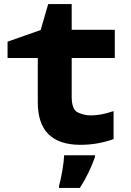

<svg xmlns="http://www.w3.org/2000/svg" viewBox="-20 -699 640 940"><path d="M536 -18V-155Q500 -143 473.5 -138.5Q447 -134 424 -134Q393 -134 362 -148Q331 -162 331 -225V-415H542V-553H331V-679H216L179 -552L17 -495V-415H165V-198Q165 10 374 10Q458 10 536 -18ZM371 221Q395 184 413 146.5Q431 109 445 70V61H294Q293 91 285 137.5Q277 184 269 211V221Z"/></svg>

Font: Noto Sans Mono UI ExtraBold
Style: Regular
Weight: 800
Designer: Monotype Design team
Foundry: Monotype Imaging Inc.
Version: 1.000